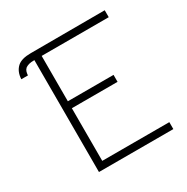

<svg xmlns="http://www.w3.org/2000/svg" viewBox="-157 -821 933 957"><g transform="rotate(-30 309.5 -343.0)"><path d="M92 -633Q84 -626 81 -617Q78 -608 77 -595H39Q41 -638 67 -662Q91 -684 144 -684L571 -685V-645H185V-384H448V-344H185V-41H571V-1H143V-645Q123 -645 112 -642Q101 -639 92 -633Z"/></g></svg>

Font: Bellota Light
Style: Regular
Weight: 300
Designer: Kemie Guaida
Foundry: Kemie Guaida
Version: Version 4.001